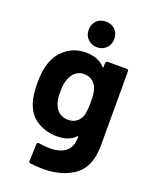

<svg xmlns="http://www.w3.org/2000/svg" viewBox="-167 -823 890 1112"><g transform="rotate(20 277.5 -266.5)"><path d="M378 -514H495Q500 -514 503.5 -510.5Q507 -507 507 -502V-46Q507 85 431.5 141Q356 197 237 197Q202 197 159 192Q149 191 149 179L153 76Q153 63 167 65Q203 71 233 71Q297 71 331.5 43Q366 15 366 -47Q366 -50 364 -50.5Q362 -51 360 -49Q322 -8 249 -8Q184 -8 129.5 -39.5Q75 -71 52 -141Q37 -187 37 -260Q37 -338 55 -387Q76 -448 126 -485Q176 -522 242 -522Q319 -522 360 -476Q362 -474 364 -474.5Q366 -475 366 -478V-502Q366 -507 369.5 -510.5Q373 -514 378 -514ZM366 -261Q366 -292 364 -309Q362 -326 357 -341Q348 -368 327 -384.5Q306 -401 275 -401Q245 -401 224 -384.5Q203 -368 193 -341Q179 -311 179 -260Q179 -204 191 -180Q200 -153 222.5 -136.5Q245 -120 276 -120Q308 -120 329 -136.5Q350 -153 358 -179Q366 -209 366 -261ZM211 -651Q211 -686 233 -708Q255 -730 290 -730Q325 -730 347 -708Q369 -686 369 -651Q369 -617 346.5 -594.5Q324 -572 290 -572Q256 -572 233.5 -594.5Q211 -617 211 -651Z"/></g></svg>

Font: Amber EN
Style: Bold
Weight: 700
Designer: Jeremy Tribby
Foundry: Tribby Type
Version: Version 1.408 November 24, 2021